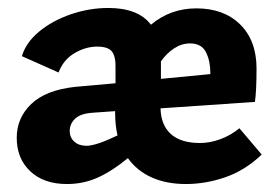

<svg xmlns="http://www.w3.org/2000/svg" viewBox="-20 -454 677 482"><path d="M637 -66Q595 -26 545.5 -9Q496 8 447 8Q398 8 361 -8.5Q324 -25 301 -57Q261 -24 225 -8Q189 8 148 8Q90 8 56 -24Q22 -56 22 -108Q22 -158 58.5 -193Q95 -228 169 -236L270 -245V-282Q271 -311 261.5 -324Q252 -337 224 -337Q195 -337 167 -320.5Q139 -304 127 -272L35 -313Q45 -347 78 -374.5Q111 -402 157.5 -418Q204 -434 252 -434Q327 -434 359 -392Q408 -433 473 -433Q542 -433 583 -392.5Q624 -352 624 -282Q624 -227 620 -198H617L383 -182Q384 -140 409 -117.5Q434 -95 482 -95Q507 -95 533 -104.5Q559 -114 581 -132ZM384 -256 508 -268V-272Q508 -301 497 -323Q486 -345 457 -345Q436 -345 417 -332.5Q398 -320 384 -300ZM275 -114Q269 -140 269 -171V-175L213 -171Q182 -169 168.5 -156Q155 -143 155 -125Q155 -109 166.5 -98.5Q178 -88 197 -88Q221 -88 275 -114Z"/></svg>

Font: Ysabeau Ultrabold
Style: Regular
Weight: 800
Designer: Christian Thalmann (Catharsis Fonts)
Version: Version 0.003